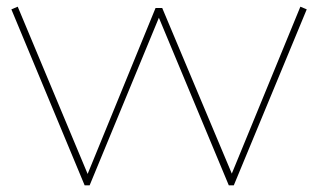

<svg xmlns="http://www.w3.org/2000/svg" viewBox="-20 -554 951 574"><path d="M233 0 14 -526 33 -534 242 -34 445 -530H465L673 -35L878 -534L897 -526L679 0H664L455 -501L248 0Z"/></svg>

Font: Georama Extended Thin
Style: Regular
Weight: 100
Width: 7
Designer: Jean-Baptiste Levee
Foundry: Production Type
Version: Version 1.000